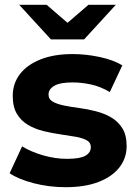

<svg xmlns="http://www.w3.org/2000/svg" viewBox="-20 -771 571 799"><path d="M253 8Q184 8 120.5 -8.5Q57 -25 20 -50L72 -162Q109 -139 159.5 -124.5Q210 -110 259 -110Q313 -110 335.5 -123Q358 -136 358 -159Q358 -178 340.5 -187.5Q323 -197 294 -202Q265 -207 230.5 -212Q196 -217 161 -225.5Q126 -234 97 -251Q68 -268 50.5 -297Q33 -326 33 -372Q33 -423 62.5 -462Q92 -501 148 -523.5Q204 -546 282 -546Q337 -546 394 -534Q451 -522 489 -499L437 -388Q398 -411 358.5 -419.5Q319 -428 282 -428Q230 -428 206 -414Q182 -400 182 -378Q182 -358 199.5 -348Q217 -338 246 -332Q275 -326 309.5 -321.5Q344 -317 379 -308Q414 -299 442.5 -282.5Q471 -266 489 -237.5Q507 -209 507 -163Q507 -113 477 -74.5Q447 -36 390.5 -14Q334 8 253 8ZM192 -607 60 -751H174L312 -632H210L348 -751H462L330 -607Z"/></svg>

Font: Montserrat Thin
Style: Bold
Weight: 700
Version: Version 9.000